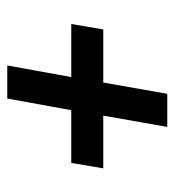

<svg xmlns="http://www.w3.org/2000/svg" viewBox="4 -523 480 528"><g transform="rotate(-90 244.0 -259.0)"><path d="M159 -39 190 -215H45L60 -303H205L237 -479H328L296 -303H442L427 -215H281L250 -39Z"/></g></svg>

Font: Archivo ExtraCondensed SemiBold
Style: Italic
Weight: 600
Width: 2
Italic angle: -10°
Designer: Hector Gatti
Foundry: Omnibus-Type
Version: Version 2.001